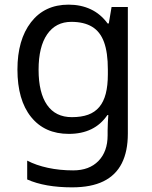

<svg xmlns="http://www.w3.org/2000/svg" viewBox="-20 -566 655 826"><path d="M275 -546Q328 -546 370.5 -526Q413 -506 443 -465H448L460 -536H530V9Q530 85 504 136.5Q478 188 425 214Q372 240 290 240Q232 240 183.5 231.5Q135 223 97 206V125Q135 145 186 156Q237 167 295 167Q364 167 403.5 126.5Q443 86 443 16V-5Q443 -17 444 -39.5Q445 -62 446 -71H442Q414 -30 372.5 -10Q331 10 276 10Q172 10 113.5 -63Q55 -136 55 -267Q55 -395 113.5 -470.5Q172 -546 275 -546ZM287 -472Q220 -472 183 -418.5Q146 -365 146 -266Q146 -167 182.5 -114.5Q219 -62 289 -62Q330 -62 359 -72.5Q388 -83 407 -105.5Q426 -128 435 -163Q444 -198 444 -246V-267Q444 -340 427.5 -385Q411 -430 376 -451Q341 -472 287 -472Z"/></svg>

Font: bangla25
Style: Book
Weight: 400
Designer: Jelle Bosma - Monotype Design Team
Foundry: Monotype Imaging Inc.
Version: Version 2.003